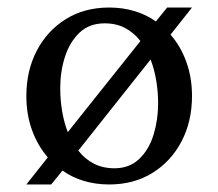

<svg xmlns="http://www.w3.org/2000/svg" viewBox="-20 -480 580 510"><path d="M50 10 107 -62Q80 -93 65 -134.5Q50 -176 50 -225Q50 -292 77.5 -345Q105 -398 154.5 -429Q204 -460 270 -460Q306 -460 337.5 -450.5Q369 -441 394 -423L424 -460H490L433 -388Q460 -357 475 -315.5Q490 -274 490 -225Q490 -158 462.5 -105Q435 -52 385.5 -21Q336 10 270 10Q234 10 202.5 0.5Q171 -9 146 -27L116 10ZM140 -246Q140 -215 145 -185Q150 -155 160 -129L353 -371Q336 -393 312.5 -405.5Q289 -418 258 -418Q217 -418 191 -393Q165 -368 152.5 -329Q140 -290 140 -246ZM284 -33Q324 -33 350 -58Q376 -83 388 -122.5Q400 -162 400 -205Q400 -236 395 -266Q390 -296 380 -322L188 -80Q205 -58 229 -45.5Q253 -33 284 -33Z"/></svg>

Font: Spectral
Style: Regular
Weight: 400
Designer: Jean-Baptiste Levee
Foundry: Production Type
Version: Version 2.001